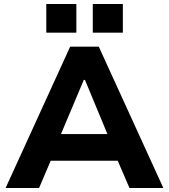

<svg xmlns="http://www.w3.org/2000/svg" viewBox="-20 -938 844 958"><path d="M8 0 330 -705H473L795 0H626L542 -195L609 -136H192L258 -195L175 0ZM398 -539 269 -233 244 -269H557L531 -233L404 -539ZM443 -775V-918H593V-775ZM211 -775V-918H361V-775Z"/></svg>

Font: Nunito Sans 7pt ExtraBold
Style: Regular
Weight: 800
Designer: Vernon Adams
Foundry: Vernon Adams
Version: Version 3.101;gftools[0.9.27]